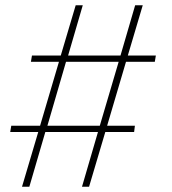

<svg xmlns="http://www.w3.org/2000/svg" viewBox="-20 -713 655 733"><path d="M23 -233H133L205 -477H98L102 -501H212L269 -693H296L240 -501H440L496 -693H525L468 -501H575L571 -477H461L389 -233H495L492 -209H382L320 0H293L354 -209H153L92 0H64L126 -209H19ZM161 -233H361L433 -477H232Z"/></svg>

Font: Bitter ExtraLight
Style: Italic
Weight: 200
Italic angle: -9°
Designer: Sol Matas, and Bitter project Authors
Foundry: Sol Matas
Version: Version 2.001